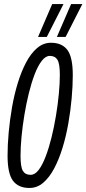

<svg xmlns="http://www.w3.org/2000/svg" viewBox="-20 -922 428 952"><path d="M125.7 10Q71.2 10 44.3 -25.8Q17.5 -61.7 17.5 -150.6Q17.5 -204.1 23.1 -265.7Q28.7 -327.3 39.7 -390.4Q50.8 -453.6 68.3 -510.7Q85.8 -567.8 109.7 -612.9Q133.5 -657.9 164.3 -684Q195.1 -710 232.7 -710Q287.3 -710 314.1 -674.4Q340.9 -638.7 340.9 -549.4Q340.9 -495.9 335.3 -434.3Q329.8 -372.7 318.7 -309.6Q307.6 -246.4 290.1 -189.3Q272.6 -132.2 248.8 -87.1Q224.9 -42.1 194.5 -16Q164 10 125.7 10ZM131.7 -55.1Q153.2 -55.1 171.8 -79.5Q190.4 -104 206.4 -146Q222.5 -188 235.4 -240.2Q248.3 -292.4 257.5 -348.1Q266.8 -403.8 271.7 -456.2Q276.7 -508.7 276.7 -550.6Q276.7 -606.5 264.8 -625.7Q252.9 -644.9 226.8 -644.9Q206.3 -644.9 187.2 -620.5Q168.1 -596 152 -554Q135.9 -512 123 -459.8Q110.1 -407.6 100.9 -351.9Q91.7 -296.2 86.7 -243.8Q81.8 -191.3 81.8 -149.4Q81.8 -93.5 93.7 -74.3Q105.6 -55.1 131.7 -55.1ZM262 -738.8 332.5 -901.7H388.2L305.3 -738.8ZM168.6 -738.8 238.8 -901.7H294.8L212 -738.8Z"/></svg>

Font: Georama ExtraCondensed Thin
Style: Italic
Weight: 100
Width: 2
Italic angle: -9°
Designer: Jean-Baptiste Levee
Foundry: Production Type
Version: Version 1.001